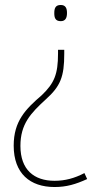

<svg xmlns="http://www.w3.org/2000/svg" viewBox="-20 -556 398 771"><path d="M249 -504C249 -522 244 -536 224 -536C202 -536 198 -522 198 -503C198 -485 202 -471 224 -471C244 -471 249 -486 249 -504ZM238 -340V-356H213V-341C213 -258 198 -222 148 -174C83 -118 35 -70 35 29C35 141 101 195 199 195C247 195 284 184 330 163L319 139C279 160 241 170 199 170C117 170 62 126 62 30C62 -58 103 -101 164 -157C223 -210 238 -248 238 -340Z"/></svg>

Font: Noto Sans Malayalam SemiCondensed Thin
Style: Regular
Weight: 100
Width: 4
Designer: Jelle Bosma - Monotype Design Team
Foundry: Monotype Imaging Inc.
Version: Version 2.104